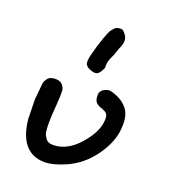

<svg xmlns="http://www.w3.org/2000/svg" viewBox="-128 -784 771 876"><g transform="rotate(20 257.0 -345.5)"><path d="M190 0Q69 0 52 -159L50 -254L58 -339Q67 -360 77.5 -367Q88 -374 109 -374Q143 -374 153 -339Q155 -312 151 -263Q147 -214 147 -200Q147 -197 146.5 -182Q146 -167 146.5 -160.5Q147 -154 148 -140Q149 -126 152.5 -119Q156 -112 161.5 -103.5Q167 -95 176.5 -91Q186 -87 198 -87Q267 -87 325 -154Q383 -221 383 -279Q383 -295 378 -303Q373 -311 357 -317L353 -319Q332 -325 322 -335.5Q312 -346 312 -370Q312 -389 327 -399Q342 -409 358 -409Q416 -397 447 -358Q470 -328 467 -277Q467 -206 414.5 -131Q362 -56 282 -23Q226 0 190 0ZM216 -493Q214 -509 222.5 -539Q231 -569 232 -574Q252 -639 265 -664Q277 -681 286.5 -686.5Q296 -692 314 -691L321 -687Q343 -667 343 -646.5Q343 -626 332 -605Q321 -575 320 -570Q319 -567 315 -559Q311 -551 310 -548Q309 -545 306 -537Q303 -529 303 -526Q303 -523 301.5 -514Q300 -505 302 -500Q290 -471 277 -464Q264 -457 237 -469Q219 -477 216 -493Z"/></g></svg>

Font: Excalifont
Style: Regular
Weight: 400
Designer: Your Own Font Foundry (Virgil); Ján Filípek / DizajnDesign (Excalifont, modifications)
Foundry: Your Own Font Foundry (Virgil); Ján Filípek / DizajnDesign (Excalifont, modifications)
Version: Version 1.000;Glyphs 3.2 (3227)